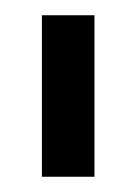

<svg xmlns="http://www.w3.org/2000/svg" viewBox="-20 -642 179 252"><path d="M35 -622H104V-410H35Z"/></svg>

Font: Teko Light
Style: Regular
Weight: 300
Designer: Manushi Parikh, Jonny Pinhorn
Foundry: Indian Type Foundry
Version: Version 1.105;PS 1.0;hotconv 1.0.78;makeotf.lib2.5.61930; tt